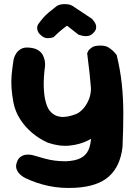

<svg xmlns="http://www.w3.org/2000/svg" viewBox="-20 -722 669 956"><path d="M355 213Q285 217 223 204Q161 191 107 165Q107 165 98 160Q89 155 78.5 145Q68 135 62.5 120Q57 105 64 86Q70 67 83 58.5Q96 50 109 48.5Q122 47 131.5 48.5Q141 50 141 50Q175 60 202.5 67.5Q230 75 255 78Q280 81 308 81Q355 79 382 65Q409 51 421 23.5Q433 -4 434 -46Q438 -114 438 -167Q438 -220 434.5 -265.5Q431 -311 426 -357Q421 -403 414 -457Q414 -457 418.5 -466.5Q423 -476 437 -485.5Q451 -495 478 -495Q506 -496 524 -483.5Q542 -471 551.5 -459.5Q561 -448 561 -448Q579 -374 586.5 -303Q594 -232 594 -156Q594 -80 590 10Q579 106 522.5 156.5Q466 207 355 213ZM217 -12Q175 -31 140 -60.5Q105 -90 80.5 -128Q56 -166 47 -211Q40 -249 37.5 -282Q35 -315 38 -349.5Q41 -384 48 -427Q48 -427 51 -436.5Q54 -446 62 -458Q70 -470 85 -478.5Q100 -487 124 -485Q152 -483 168.5 -473Q185 -463 192.5 -449Q200 -435 202.5 -421.5Q205 -408 204.5 -399.5Q204 -391 204 -391Q196 -330 198 -285Q200 -240 208.5 -211.5Q217 -183 228 -170Q248 -145 280.5 -140.5Q313 -136 361 -155Q377 -162 394 -180.5Q411 -199 422.5 -227Q434 -255 433 -290L547 -325Q561 -244 546 -183Q531 -122 493 -78Q464 -46 421 -24Q378 -2 326 3Q274 8 217 -12ZM189 -542Q175 -553 170 -563Q165 -573 165 -582Q165 -591 167.5 -596Q170 -601 170 -601Q183 -619 195 -633Q207 -647 222.5 -660Q238 -673 259 -689Q268 -697 284 -700Q300 -703 318 -700.5Q336 -698 351 -686L437 -629Q437 -629 443 -622.5Q449 -616 454.5 -605.5Q460 -595 458.5 -582Q457 -569 442 -555Q431 -545 418.5 -543Q406 -541 395 -543Q384 -545 377 -547.5Q370 -550 370 -550L314 -594Q299 -584 282 -569.5Q265 -555 247 -537Q247 -537 238.5 -534.5Q230 -532 216.5 -532Q203 -532 189 -542Z"/></svg>

Font: Sour Gummy
Style: Bold
Weight: 700
Designer: Stefie Justprince
Foundry: Eifetstype
Version: Version 1.000